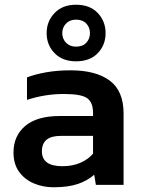

<svg xmlns="http://www.w3.org/2000/svg" viewBox="-20 -781 594 811"><path d="M301 -522Q244 -522 210.5 -556.5Q177 -591 177 -641Q177 -691 210.5 -726Q244 -761 301 -761Q360 -761 393 -726Q426 -691 426 -641Q426 -591 393 -556.5Q360 -522 301 -522ZM301 -584Q329 -584 344.5 -600.5Q360 -617 360 -641Q360 -665 344.5 -681.5Q329 -698 301 -698Q275 -698 259 -681.5Q243 -665 243 -641Q243 -617 259 -600.5Q275 -584 301 -584ZM206 10Q161 10 122.5 -6.5Q84 -23 60.5 -55.5Q37 -88 37 -137Q37 -207 86.5 -249Q136 -291 233 -291H373V-304Q373 -348 348.5 -366Q324 -384 250 -384Q169 -384 94 -359V-454Q127 -467 174.5 -475.5Q222 -484 278 -484Q385 -484 443.5 -440.5Q502 -397 502 -301V0H385L378 -43Q350 -18 309 -4Q268 10 206 10ZM243 -79Q288 -79 321 -94Q354 -109 373 -132V-207H236Q157 -207 157 -142Q157 -79 243 -79Z"/></svg>

Font: Kanit Medium
Style: Regular
Weight: 500
Designer: Katatrad Team
Foundry: CadsonDemak
Version: Version 2.000; ttfautohint (v1.8.3)